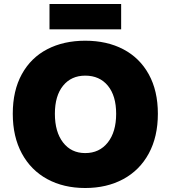

<svg xmlns="http://www.w3.org/2000/svg" viewBox="-20 -929 855 962"><path d="M44 -359Q44 -475 89.5 -557.5Q135 -640 217 -682.5Q299 -725 407 -725Q516 -725 598 -682Q680 -639 725.5 -556.5Q771 -474 771 -359Q771 -244 725.5 -160Q680 -76 597.5 -31.5Q515 13 407 13Q299 13 217 -31.5Q135 -76 89.5 -160Q44 -244 44 -359ZM562 -359Q562 -449 520.5 -499.5Q479 -550 407 -550Q337 -550 296 -499.5Q255 -449 255 -359Q255 -268 296 -215Q337 -162 407 -162Q478 -162 520 -215Q562 -268 562 -359ZM228 -909H587V-782H228Z"/></svg>

Font: Nebula Sans Black
Style: Regular
Weight: 900
Designer: Paul D. Hunt for Adobe (as Source Sans)
Foundry: Nebula Entertainment & Broadcasting LLC
Version: Version 1.010